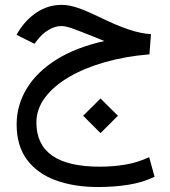

<svg xmlns="http://www.w3.org/2000/svg" viewBox="-20 -437 698 788"><path d="M408.2 -268.6Q398.9 -272.5 391.6 -275.4Q384.3 -278.3 363.8 -286.6Q314.5 -306.6 282.2 -318.4Q250 -330.1 232.9 -330.1Q205.1 -330.1 179 -314Q152.8 -297.9 134.8 -274.4L121.6 -257.3L47.9 -293.9L55.2 -306.6Q85.9 -356.9 132.1 -387Q178.2 -417 233.4 -417Q264.2 -417 301.3 -404.1Q338.4 -391.1 381.3 -370.1Q457 -333 507.3 -316.2Q557.6 -299.3 599.6 -296.9L593.3 -213.9Q495.6 -206.1 411.4 -182.1Q327.1 -158.2 263.7 -121.1Q200.2 -84 164.8 -36.6Q129.4 10.7 129.4 65.9Q129.4 247.1 389.6 247.1Q442.4 247.1 493.2 238.8Q543.9 230.5 592.3 208L614.3 288.6Q565.4 312 506.8 321.3Q448.2 330.6 382.8 330.6Q284.2 330.6 208.7 303Q133.3 275.4 90.8 218.5Q48.3 161.6 48.3 73.7Q48.3 -4.9 89.4 -73Q130.4 -141.1 210.4 -191.7Q290.5 -242.2 408.2 -268.6ZM321.3 38.1 392.6 -32.7 463.9 38.1 392.6 109.4Z"/></svg>

Font: Vazir FD-WOL
Style: Regular-FD-WOL
Weight: 400
Designer: Saber Rastikerdar
Foundry: Saber Rastikerdar
Version: Version 30.1.0